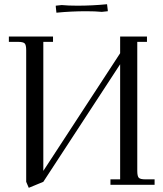

<svg xmlns="http://www.w3.org/2000/svg" viewBox="-20 -875 771 909"><path d="M22 -676.8V-702.1H231V-676.8H185.1V-65.9L548.8 -623V-702.1H675.8V-676.8H629.9V-65.9Q629.9 -41 637 -33.4Q644 -25.9 668.9 -25.9H711.9V0H502.9V-25.9H548.8V-570.8L185.1 -14.2L116.2 14.2L104 -14.2V-637.2Q104 -662.1 96.9 -669.4Q89.8 -676.8 64.9 -676.8ZM244.1 -842.8V-848.1L272 -851.1Q301.8 -848.1 346.2 -848.1Q417 -848.1 486.8 -855L490.2 -827.1V-821.8L461.9 -818.8Q432.1 -821.8 388.2 -821.8Q317.4 -821.8 247.1 -814.9Z"/></svg>

Font: Dihjauti S
Style: Regular
Weight: 400
Designer: T. Christopher White
Version: Version 3.0.0